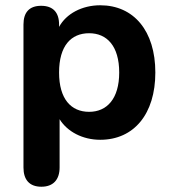

<svg xmlns="http://www.w3.org/2000/svg" viewBox="-20 -520 660 728"><path d="M137 188C182 188 206 161 206 115V-68C235 -21 293 10 360 10C488 10 569 -88 569 -245C569 -403 487 -500 360 -500C291 -500 231 -468 204 -418V-427C204 -473 181 -498 136 -498C91 -498 69 -473 69 -427V115C69 161 91 188 137 188ZM318 -96C249 -96 204 -145 204 -245C204 -346 249 -394 318 -394C385 -394 432 -346 432 -245C432 -145 385 -96 318 -96Z"/></svg>

Font: SN Pro
Style: Bold
Weight: 700
Designer: Tobias Whetton
Foundry: Supernotes
Version: Version 1.003;Glyphs 3.3 (3324)